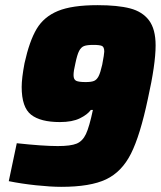

<svg xmlns="http://www.w3.org/2000/svg" viewBox="-20 -716 623 744"><path d="M14 -14 45 -161Q146 -150 204 -150Q254 -150 277 -159.5Q300 -169 313 -196.5Q326 -224 340 -290H332Q319 -272 289.5 -257.5Q260 -243 212 -243Q137 -243 100.5 -271.5Q64 -300 64 -379Q64 -413 75 -471Q94 -557 122 -604Q150 -651 204.5 -673.5Q259 -696 358 -696Q436 -696 484 -683.5Q532 -671 557.5 -637Q583 -603 583 -540Q583 -467 553 -333Q523 -191 487.5 -120.5Q452 -50 391 -21Q330 8 217 8Q177 8 120 2Q63 -4 14 -14ZM376 -465Q384 -507 384 -516Q384 -534 375 -538Q366 -542 342 -542Q317 -542 305.5 -537.5Q294 -533 286.5 -518.5Q279 -504 272 -470Q265 -441 265 -425Q265 -408 275 -403Q285 -398 312 -398Q334 -398 344.5 -402.5Q355 -407 362 -420.5Q369 -434 376 -465Z"/></svg>

Font: Saira Semi Condensed Black
Style: Italic
Weight: 900
Width: 4
Italic angle: -12°
Designer: Hector Gatti with collaboration of the Omnibus-Type team
Foundry: Omnibus-Type
Version: Version 1.001; ttfautohint (v1.8)